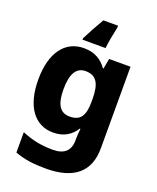

<svg xmlns="http://www.w3.org/2000/svg" viewBox="-178 -936 995 1215"><g transform="rotate(20 319.0 -329.0)"><path d="M402 -819V-832H303C270 -776 245 -729 221 -682V-672H376C380 -715 393 -778 402 -819ZM249 -625C124 -625 44 -523 44 -340C44 -158 122 -56 246 -56C316 -56 365 -86 397 -137H402C399 -114 397 -88 397 -69V-58C397 11 359 47 282 47C201 47 139 33 72 5V142C135 166 199 174 282 174C471 174 565 91 565 -65V-615H421L408 -546H404C370 -595 321 -625 249 -625ZM308 -492C382 -492 409 -443 409 -341V-320C409 -226 380 -187 310 -187C245 -187 215 -234 215 -337C215 -440 246 -492 308 -492Z"/></g></svg>

Font: Noto Sans Malayalam UI ExtraBold
Style: Regular
Weight: 800
Designer: Jelle Bosma - Monotype Design Team
Foundry: Monotype Imaging Inc.
Version: Version 2.104